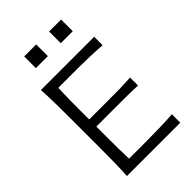

<svg xmlns="http://www.w3.org/2000/svg" viewBox="-277 -1067 1174 1174"><g transform="rotate(-45 309.5 -480.5)"><path d="M97.2 0Q100.6 -62.5 101.6 -120.1Q102.5 -177.7 102.5 -246.6V-495.6Q102.5 -564.9 101.6 -622.8Q100.6 -680.7 97.2 -743.7H557.6V-670.9Q504.4 -674.8 443.8 -676.5Q383.3 -678.2 300.8 -678.2H181.6Q179.7 -630.9 179.2 -584.5Q178.7 -538.1 178.7 -484.4V-407.7H308.6Q381.3 -407.7 434.3 -408.4Q487.3 -409.2 536.6 -412.6V-343.3Q484.4 -345.7 431.6 -345.9Q378.9 -346.2 307.6 -346.2H178.7V-257.8Q178.7 -204.6 179.2 -158.7Q179.7 -112.8 181.6 -65.9H307.6Q377 -65.9 439 -67.4Q501 -68.8 558.6 -72.8V0ZM385.4 -961.3H489.1V-860.3H385.4ZM170.1 -961.3H273.8V-860.3H170.1Z"/></g></svg>

Font: Pinar-DS3-FD Regular
Style: Regular
Weight: 400
Designer: Amin Abedi
Version: Version 3.000